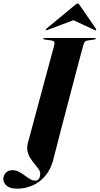

<svg xmlns="http://www.w3.org/2000/svg" viewBox="-94 -922 583 1122"><path d="M394 -662Q392.5 -657.5 383 -621.8Q373.5 -586 358.5 -529.8Q343.5 -473.5 326 -406.5Q308.5 -339.5 290.8 -272.5Q273 -205.5 258.2 -148.2Q243.5 -91 234 -53.5Q224.5 -16 222.5 -10Q209 56.5 176 98.8Q143 141 98.5 160.8Q54 180.5 5.5 180.5Q-33.5 180.5 -54 164.2Q-74.5 148 -74.5 123.5Q-74 101.5 -59.5 87Q-45 72.5 -21 72.5Q-1 72.5 16.5 81.8Q34 91 50 103Q66 115 81 124.2Q96 133.5 111.5 133.5Q124 133.5 132.2 124.2Q140.5 115 141 93Q141 80 131.5 66.2Q122 52.5 108.8 37Q95.5 21.5 83.8 3Q72 -15.5 67 -37.8Q62 -60 69 -87.5Q75 -108.5 85.5 -148Q96 -187.5 109.8 -238.5Q123.5 -289.5 138.5 -344.8Q153.5 -400 167.5 -453Q181.5 -506 193.8 -549.8Q206 -593.5 213.2 -621.5Q220.5 -649.5 222 -654.5Q226.5 -670.5 223 -677Q219.5 -683.5 207 -685.5L166.5 -691Q162.5 -691.5 161 -692.5Q159.5 -693.5 159.5 -696Q159.5 -698 161.5 -699Q163.5 -700 166.5 -700H460Q463 -700 464.2 -699Q465.5 -698 465.5 -696.5Q465.5 -695 464.2 -693.5Q463 -692 459 -691.5L415.5 -685Q409.5 -684 405.5 -681.2Q401.5 -678.5 398.8 -673.5Q396 -668.5 394 -662ZM377.5 -820H300.5L458.5 -746.5Q463.5 -743.5 466 -745.5Q468 -747 468.2 -749Q468.5 -751 467 -753.5L370.5 -893.5Q368 -897.5 366 -899.5Q364 -901.5 360 -901.5Q356 -901.5 353 -899.5Q350 -897.5 345.5 -893.5L176 -753.5Q174 -751 173.5 -749Q173 -747 173.5 -745.5Q175 -744.5 177.2 -745Q179.5 -745.5 182.5 -746.5Z"/></svg>

Font: Fraunces 120pt
Style: Bold Italic
Weight: 700
Italic angle: -16°
Version: Version 1.000;[b76b70a41]